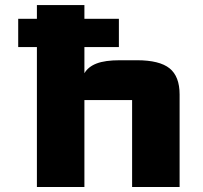

<svg xmlns="http://www.w3.org/2000/svg" viewBox="-20 -750 813 770"><path d="M128 0V-561.3H53V-674.5H128V-729.8H318.5V-674.5H456.8V-561.3H318.5V-456.4Q333.9 -482.6 367.7 -495.5Q401.4 -508.4 460.4 -508.4H529.3Q619.6 -508.4 660 -476Q700.3 -443.6 700.3 -371.3V0H509.8V-348.7Q509.8 -348.7 509.8 -348.7Q509.8 -348.7 509.8 -348.7H318.5V0Z"/></svg>

Font: Science Gothic
Style: Regular
Weight: 400
Designer: Thomas Phinney, Vassil Kateliev, Brandon Buerkle
Foundry: Font Detective LLC
Version: Version 1.018